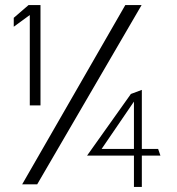

<svg xmlns="http://www.w3.org/2000/svg" viewBox="-20 -744 694 754"><path d="M34 -639 97 -685V-330H139V-724H92L34 -674ZM67 -20H126L536 -724H472ZM322 -133H506V-10H537V-133H610L601 -159H537V-391L494 -375ZM379 -159 506 -345V-159Z"/></svg>

Font: Charger Sport
Style: ExLitNrw
Weight: 200
Designer: Jasper
Foundry: Cannot Into Space Fonts
Version: Version 1.1